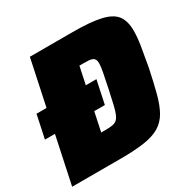

<svg xmlns="http://www.w3.org/2000/svg" viewBox="-159 -838 984 988"><g transform="rotate(-30 333.0 -344.0)"><path d="M-5 -280 24 -417H380L351 -280ZM-5 0 141 -688H396Q502 -688 562 -674Q622 -660 646.5 -627.5Q671 -595 671 -537Q671 -499 663 -449Q655 -399 643 -334Q626 -252 610.5 -193.5Q595 -135 573.5 -97.5Q552 -60 516.5 -38.5Q481 -17 424 -8.5Q367 0 279 0ZM264 -167H288Q313 -167 329.5 -169.5Q346 -172 356.5 -180.5Q367 -189 375 -208Q383 -227 390.5 -259.5Q398 -292 409 -343Q420 -396 426.5 -429Q433 -462 433 -481Q433 -495 429 -503Q425 -511 416.5 -515Q408 -519 395 -520Q382 -521 363 -521H339Z"/></g></svg>

Font: Saira Thin Black
Style: Italic
Weight: 900
Italic angle: -12°
Version: Version 1.101